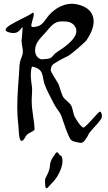

<svg xmlns="http://www.w3.org/2000/svg" viewBox="-20 -747 573 1023"><path d="M407 14C421 17 432 3 440 -11C444 -13 450 -30 454 -36C473 -62 499 -84 518 -112C522 -118 523 -124 523 -131C524 -135 519 -152 513 -152H511C502 -148 447 -80 426 -67C413 -70 396 -93 379 -123C370 -138 369 -165 360 -183C350 -204 323 -215 314 -235C301 -264 297 -291 289 -304C283 -314 248 -367 250 -375C251 -381 253 -391 256 -397C265 -411 324 -440 341 -448C356 -454 436 -524 442 -534C465 -568 479 -602 479 -633C479 -676 452 -711 390 -724C381 -726 372 -727 363 -727C309 -727 259 -693 229 -651C208 -621 195 -603 151 -603H150C148 -604 147 -607 147 -611C147 -626 160 -656 160 -671C160 -676 159 -679 155 -680C137 -665 86 -643 65 -631C56 -625 10 -605 10 -588C10 -583 15 -578 30 -574C37 -572 44 -571 51 -571C60 -571 69 -573 76 -578C82 -583 89 -589 94 -596C96 -599 97 -603 99 -602C100 -601 100 -597 100 -592C100 -576 96 -545 96 -539C95 -535 95 -532 95 -529C95 -509 102 -490 102 -470C102 -457 95 -444 91 -431C91 -431 90 -430 90 -429C83 -408 83 -386 82 -365C78 -305 72 -240 72 -177C72 -143 74 -109 78 -76C80 -65 79 4 95 4C96 4 97 3 98 3C116 -5 110 -26 140 -40C146 -43 164 -52 164 -57C163 -106 149 -157 149 -206V-219C149 -234 151 -249 151 -264C151 -272 151 -279 150 -287C147 -306 144 -328 144 -350C144 -365 146 -379 150 -391V-392H152C155 -392 162 -390 167 -388C214 -372 205 -337 216 -302C229 -265 252 -224 270 -189C282 -166 299 -151 308 -127C314 -110 344 -14 359 -1C371 9 393 11 407 14ZM205 -431C201 -431 197 -431 194 -433C175 -441 167 -460 167 -479C167 -496 173 -513 181 -525C195 -546 212 -561 228 -580C251 -607 270 -633 308 -633C336 -633 365 -633 382 -602C385 -596 387 -589 387 -582C387 -535 312 -488 283 -469C259 -454 262 -435 228 -433C221 -433 212 -431 205 -431ZM280 65C263 90 249 103 246 136C245 160 233 181 223 202C220 206 220 212 220 218C220 226 221 234 221 241C222 252 224 256 228 256C234 256 246 239 256 229C281 207 313 152 313 111C313 102 312 95 309 88C306 81 300 82 296 77C288 68 294 65 280 65Z"/></svg>

Font: Ancial
Style: Regular
Weight: 400
Designer: Daytona Mess (Anne-Dauphine Borione)
Foundry: Daytona Mess (Anne-Dauphine Borione)
Version: Version 1.000;Glyphs 3.2 (3192)